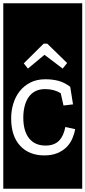

<svg xmlns="http://www.w3.org/2000/svg" viewBox="-32 -937 521 1170"><path d="M377 -553 256 -671H234L113 -551L138 -519L239 -603L350 -519ZM366 -163Q356 -108 327 -79Q298 -50 246 -50Q180 -50 145 -94.5Q110 -139 110 -220Q110 -256 117.5 -287.5Q125 -319 141 -343Q157 -367 182 -380.5Q207 -394 243 -394Q298 -394 338 -369L355 -294L413 -301L396 -408Q362 -434 325.5 -444Q289 -454 244 -454Q192 -454 153 -434Q114 -414 88 -381Q62 -348 49 -305Q36 -262 36 -216Q36 -108 90.5 -49Q145 10 238 10Q284 10 317.5 -4Q351 -18 373.5 -40.5Q396 -63 408.5 -92Q421 -121 426 -150ZM-12 -917H469V213H-12Z"/></svg>

Font: Zilla Slab Regular Highlight
Style: Regular
Weight: 410
Designer: Typotheque Type Foundry
Foundry: Typotheque type foundry
Version: Version 1.0; 2017